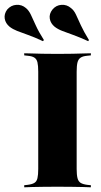

<svg xmlns="http://www.w3.org/2000/svg" viewBox="-79 -798 432 818"><path d="M153.2 -2.4Q125.8 -2.4 101.2 -2Q76.6 -1.6 57.3 -1.2Q37.9 -0.8 24.2 0V-8.9L38.7 -10.5Q58.1 -12.9 67.7 -19Q77.4 -25 80.6 -39.1Q83.9 -53.2 83.9 -78.2V-492.7Q83.9 -518.5 80.6 -532.3Q77.4 -546 67.7 -552.4Q58.1 -558.9 38.7 -560.5L24.2 -562.1V-571Q37.9 -571 57.3 -570.2Q76.6 -569.4 101.2 -569Q125.8 -568.5 153.2 -568.5H166.1H178.2Q206.5 -568.5 230.6 -569Q254.8 -569.4 275 -570.2Q295.2 -571 308.1 -571V-562.1L292.7 -560.5Q274.2 -558.9 264.5 -552.4Q254.8 -546 251.2 -532.3Q247.6 -518.5 247.6 -492.7V-78.2Q247.6 -53.2 251.2 -39.1Q254.8 -25 264.5 -19Q274.2 -12.9 292.7 -10.5L308.1 -8.9V0Q295.2 -0.8 275 -1.2Q254.8 -1.6 230.6 -2Q206.5 -2.4 178.2 -2.4H166.1ZM104 -622.6Q67.7 -639.5 40.3 -649.2Q12.9 -658.9 -5.6 -666.1Q-24.2 -673.4 -37.9 -683.9Q-55.6 -698.4 -58.9 -718.5Q-62.1 -738.7 -48.4 -757.3Q-32.3 -775.8 -9.3 -777.4Q13.7 -779 31.5 -763.7Q43.5 -754 52.4 -735.5Q61.3 -716.9 73.4 -689.9Q85.5 -662.9 108.1 -627.4ZM296.8 -622.6Q259.7 -639.5 232.7 -649.2Q205.6 -658.9 186.7 -666.1Q167.7 -673.4 154 -683.9Q136.3 -698.4 133.1 -718.5Q129.8 -738.7 144.4 -757.3Q159.7 -775.8 182.7 -777.4Q205.6 -779 223.4 -763.7Q236.3 -754 244.8 -735.5Q253.2 -716.9 265.7 -689.9Q278.2 -662.9 300 -627.4Z"/></svg>

Font: Playfair 144pt SemiCondensed Black
Style: Regular
Weight: 900
Width: 4
Designer: Claus Eggers Sørensen
Foundry: Claus Eggers Sørensen
Version: Version 2.203